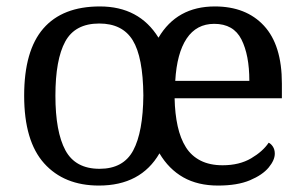

<svg xmlns="http://www.w3.org/2000/svg" viewBox="-20 -566 945 596"><path d="M287 10Q179 10 117 -59Q55 -128 55 -269Q55 -409 114.5 -477.5Q174 -546 290 -546Q412 -546 472 -449Q529 -546 647 -546Q744 -546 799.5 -486Q855 -426 855 -307V-261H522Q523 -213 531.5 -174.5Q540 -136 557 -109Q574 -82 602.5 -67.5Q631 -53 671 -53Q723 -53 759.5 -74.5Q796 -96 814 -123Q821 -120 827 -111Q833 -102 833 -89Q833 -69 814 -46Q795 -23 756 -6.5Q717 10 657 10Q594 10 549 -15.5Q504 -41 475 -90Q446 -40 399 -15Q352 10 287 10ZM289 -42Q363 -42 393.5 -99Q424 -156 425 -270Q424 -389 392 -441Q360 -493 288 -493Q213 -493 182.5 -437Q152 -381 152 -269Q152 -157 183 -99.5Q214 -42 289 -42ZM754 -315Q754 -395 729.5 -443.5Q705 -492 645 -492Q590 -492 559.5 -446.5Q529 -401 524 -315Z"/></svg>

Font: Noto Serif Toto
Style: Regular
Weight: 400
Designer: Monotype Design Team
Foundry: Monotype Imaging Inc.
Version: Version 2.001